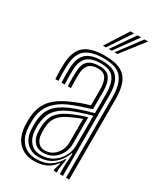

<svg xmlns="http://www.w3.org/2000/svg" viewBox="-195 -848 795 932"><g transform="rotate(30 202.0 -382.0)"><path d="M334 0V-453.5Q334 -523 306.1 -558.4Q278.2 -593.8 204 -593.8Q138.5 -593.8 103.9 -567.8Q69.2 -541.8 66.2 -473.8Q65.5 -451.8 65.6 -431.1Q65.8 -410.5 67 -388.8H49.8Q48.2 -412.8 48 -432.5Q47.8 -452.2 48.8 -474.5Q51.8 -545.8 88.2 -576.8Q124.8 -607.8 204 -607.8Q261.2 -607.8 293.4 -590.1Q325.5 -572.5 338.6 -538.1Q351.8 -503.8 351.8 -453.5V0ZM172 -34.2Q211.2 -34.2 239.5 -52.8Q267.8 -71.2 283.1 -100.1Q298.5 -129 298.5 -159.8V-326.8Q267.2 -318.5 234.1 -307.4Q201 -296.2 178.8 -285.8Q135 -264.8 113.4 -236Q91.8 -207.2 88.2 -159Q87.5 -147.2 87.8 -137.8Q88 -128.2 88.8 -117.5Q93 -79 114.2 -56.6Q135.5 -34.2 172 -34.2ZM175.5 -49.2Q144.8 -49.2 126.9 -68.8Q109 -88.2 106.2 -119.5Q105.5 -128.5 105.4 -138.1Q105.2 -147.8 105.8 -157.2Q108.2 -202.2 127.8 -227.9Q147.2 -253.5 185 -272Q209.5 -283.8 232 -292.2Q254.5 -300.8 280.8 -308.2V-158.5Q280.8 -130 267.8 -105Q254.8 -80 231.2 -64.6Q207.8 -49.2 175.5 -49.2ZM177.5 -63Q202.2 -63 221.5 -75.9Q240.8 -88.8 251.9 -110.2Q263 -131.8 263 -157.2V-289.2Q245 -282.8 227.9 -275.4Q210.8 -268 191.8 -258.5Q156.2 -240.5 140.6 -217.5Q125 -194.5 123.2 -156.5Q123 -147 123.1 -138.1Q123.2 -129.2 124 -120.8Q126 -96 139.9 -79.5Q153.8 -63 177.5 -63ZM159 7.5Q106.2 7.5 73.6 -24Q41 -55.5 36 -114Q35 -126.5 35 -138.5Q35 -150.5 35.5 -163.8Q39 -221.5 67.6 -259.6Q96.2 -297.8 159.5 -326.8Q174.5 -333.8 189.9 -340Q205.2 -346.2 223.2 -352.6Q241.2 -359 263.5 -365.5V-453.5Q263.5 -492.2 250.9 -514.8Q238.2 -537.2 204 -537.2Q170 -537.2 154 -520.4Q138 -503.5 136.5 -469.5Q136 -457.2 136 -434.8Q136 -412.2 137 -388.8H119.5Q118.5 -411.2 118.5 -433.5Q118.5 -455.8 119 -470.8Q120.8 -513.5 141.6 -532.4Q162.5 -551.2 204 -551.2Q249.2 -551.2 265.2 -524.9Q281.2 -498.5 281.2 -453.5V-353.5Q249.8 -344 219.2 -333.5Q188.8 -323 166 -313.2Q111.5 -289 83.5 -252.6Q55.5 -216.2 53 -162.5Q52.8 -150.8 52.8 -139Q52.8 -127.2 53.8 -115.2Q57.8 -64.8 86.4 -35.6Q115 -6.5 163.2 -6.5Q208 -6.5 237.9 -25.6Q267.8 -44.8 287 -78H291.2L282.5 -21.5V0H265.2L265 -9.5L276 -46.2H272.5Q251.5 -18 223.9 -5.2Q196.2 7.5 159 7.5ZM298.8 0V-48.2L302.8 -117.5H298.8Q282.8 -73 249.2 -46.6Q215.8 -20.2 167.2 -20.5Q126.5 -20.5 100.8 -45.9Q75 -71.2 71.2 -116.2Q70.5 -127.8 70.4 -138.5Q70.2 -149.2 70.8 -161.2Q73.5 -213.8 97.5 -245.2Q121.5 -276.8 172.5 -299.5Q187.8 -306.2 209 -313.9Q230.2 -321.5 253.6 -328.8Q277 -336 299 -341.8V-453.5Q299 -506 279.2 -535.8Q259.5 -565.5 204 -565.5Q153.2 -565.5 128.4 -543.8Q103.5 -522 101.2 -471Q100.8 -456.2 100.8 -433.9Q100.8 -411.5 102.2 -388.8H84.5Q83.2 -410.2 83.1 -432.8Q83 -455.2 83.8 -471.2Q86 -528.8 114.2 -554.2Q142.5 -579.8 204 -579.8Q268 -579.8 292.2 -547.6Q316.5 -515.5 316.5 -453.5V0ZM168.8 -645 249.8 -772H269.8L185.2 -645ZM233.2 -645 328.2 -772H348.2L249.8 -645ZM201 -645 289 -772H309L217.5 -645Z"/></g></svg>

Font: Big Shoulders Inline Text Thin Medium
Style: Regular
Weight: 500
Version: Version 2.002